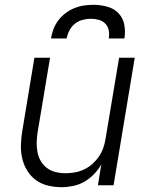

<svg xmlns="http://www.w3.org/2000/svg" viewBox="-20 -770 640 798"><path d="M235 8Q206 8 178 1Q150 -6 128.5 -22Q107 -38 92.5 -62Q78 -86 72 -113Q66 -140 67 -169.5Q68 -199 73 -228L123 -530H188L136 -218Q133 -198 132.5 -177Q132 -156 136 -136.5Q140 -117 150 -100Q160 -83 175.5 -71.5Q191 -60 211 -55Q231 -50 252 -50Q252 -50 252.5 -50Q253 -50 253 -50Q272 -50 291.5 -53.5Q311 -57 330 -66Q349 -75 364.5 -89Q380 -103 391.5 -120Q403 -137 409.5 -156Q416 -175 419 -195L475 -530H540L452 0H387L401 -87Q389 -65 370.5 -46Q352 -27 330 -14.5Q308 -2 283.5 3Q259 8 235 8ZM192 -610Q195 -630 202.5 -649.5Q210 -669 222.5 -685.5Q235 -702 252 -715Q269 -728 288.5 -736Q308 -744 328 -747Q348 -750 368 -750Q397 -750 425 -742.5Q453 -735 472 -715.5Q491 -696 496.5 -667.5Q502 -639 497 -610H432Q435 -627 432 -643.5Q429 -660 418 -671.5Q407 -683 391 -687.5Q375 -692 358 -692Q341 -692 323.5 -687.5Q306 -683 291.5 -671.5Q277 -660 268.5 -643.5Q260 -627 257 -610Z"/></svg>

Font: Iosevka Curly LtExObl
Style: Regular
Weight: 300
Width: 7
Italic angle: -9°
Monospace: yes
Designer: Belleve Invis
Foundry: Belleve Invis
Version: Version 11.1.0; ttfautohint (v1.8.3)